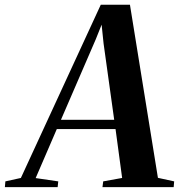

<svg xmlns="http://www.w3.org/2000/svg" viewBox="-95 -766 733 786"><path d="M-75 0 -73 -23.5 -9.5 -37.5 317.5 -746.5H437L551.5 -38L618 -23.5L616 0H324.5L327.5 -23.5L405 -37.5L378 -237.5H137.5L51 -37L143.5 -23.5L141 0ZM154.5 -275.5H372.5L329 -588L321 -665L297 -605Z"/></svg>

Font: Merriweather 120pt SemiBold
Style: Italic
Weight: 600
Italic angle: -7.8°
Version: Version 2.101